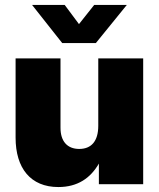

<svg xmlns="http://www.w3.org/2000/svg" viewBox="-20 -755 651 787"><path d="M219.2 11.7C298.8 11.7 351.1 -25.4 385.3 -84.5V0H566.9V-515.6H382.8V-239.3C382.8 -175.3 353.5 -144.5 304.7 -144.5C255.9 -144.5 228 -175.8 228 -231V-515.6H43.9V-190.9C43.9 -65.4 105.5 11.7 219.2 11.7ZM245.1 -734.9H111.8V-734.4L234.9 -578.6H373L499.5 -734.4V-734.9H366.2L303.7 -656.2Z"/></svg>

Font: Raveo Display Display ExtraBold
Style: Regular
Weight: 800
Designer: Jakub Foglar, Rasmus Andersson (Inter)
Foundry: Jakubfoglar.com
Version: Version 1.100;Glyphs 3.2.3 (3260)